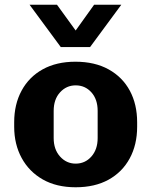

<svg xmlns="http://www.w3.org/2000/svg" viewBox="-20 -782 640 812"><path d="M300 10Q219 10 161 -23Q103 -56 71.5 -114Q40 -172 40 -246V-265Q40 -341 71.5 -399Q103 -457 161 -489Q219 -521 299 -521Q381 -521 439.5 -488.5Q498 -456 529 -398.5Q560 -341 560 -265V-246Q560 -170 528.5 -112Q497 -54 439 -22Q381 10 300 10ZM300 -90Q340 -90 366.5 -120Q393 -150 393 -198V-313Q393 -362 366.5 -391.5Q340 -421 300 -421Q261 -421 234 -391.5Q207 -362 207 -313V-198Q207 -150 234 -120Q261 -90 300 -90ZM493 -762 361 -583H237L105 -762H221L300 -653L378 -762Z"/></svg>

Font: Chivo Mono Medium
Style: Bold
Weight: 700
Monospace: yes
Version: Version 1.008